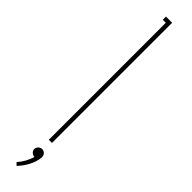

<svg xmlns="http://www.w3.org/2000/svg" viewBox="-303 -640 767 767"><g transform="rotate(45 80.0 -257.0)"><path d="M54 -679V-661H71V0H89V-679ZM56 67C56 79 67 89 79 89C72 114 59 136 43 154L54 165C77 139 97 109 101 71V67C101 55 91 45 79 45C67 45 56 55 56 67Z"/></g></svg>

Font: Rawengulk
Style: Light
Weight: 300
Version: Version 0.9